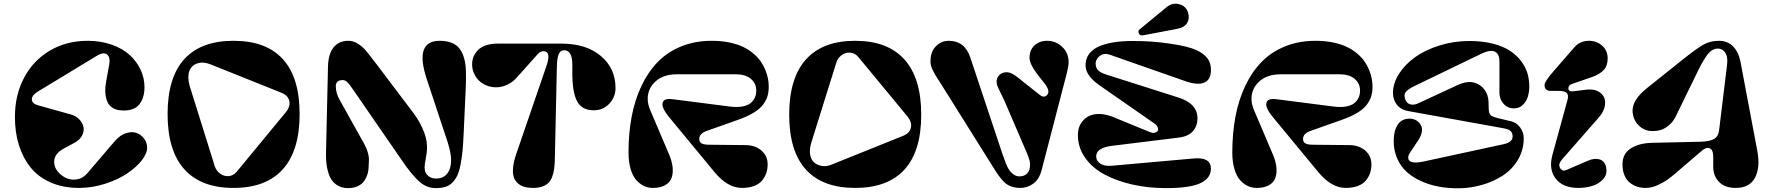

<svg xmlns="http://www.w3.org/2000/svg" viewBox="-20 -994 9502 1031"><path d="M404.8 15.1Q318.8 15.1 252 -14.2Q185.1 -43.5 143.6 -95.7Q102.1 -147.9 81.1 -216.3Q60.1 -284.7 60.1 -366.2Q60.1 -483.9 109.6 -577.1Q159.2 -670.4 248.5 -722.7Q337.9 -774.9 451.2 -774.9Q521 -774.9 579.3 -754.4Q637.7 -733.9 675.8 -699.2Q713.9 -664.6 734.9 -619.6Q755.9 -574.7 755.9 -525.9Q755.9 -498 749.3 -475.3Q742.7 -452.6 728.3 -433.8Q713.9 -415 687.3 -406.5Q660.6 -397.9 624 -401.9Q600.1 -404.3 583.3 -415.8Q566.4 -427.2 558.6 -442.9Q550.8 -458.5 547.6 -479.2Q544.4 -500 545.4 -517.8Q546.4 -535.6 549.8 -555.2L566.9 -649.9Q573.2 -685.5 555.7 -700.7Q538.1 -715.8 503.9 -696.8L181.2 -501Q151.4 -482.9 151.1 -460.7Q150.9 -438.5 182.1 -429.2L361.8 -378.9Q388.2 -371.6 405.8 -352.8Q423.3 -334 428.2 -312Q433.1 -290 420.7 -266.1Q408.2 -242.2 377.9 -226.1L323.2 -196.8Q268.1 -167.5 271 -120.1Q273.4 -83 308.1 -55.2Q345.7 -24.4 389.2 -30.3Q423.8 -34.7 449.2 -64L596.2 -235.8Q624 -268.1 656 -278.6Q688 -289.1 712.6 -280.3Q737.3 -271.5 753.7 -250Q770 -228.5 770 -201.2Q770 -168.5 739.3 -130.4Q708.5 -92.3 659.2 -60.1Q609.9 -27.8 541.5 -6.3Q473.1 15.1 404.8 15.1Z M1233.9 15.1Q1059.6 15.1 969.7 -85.2Q879.9 -185.5 879.9 -381.8Q879.9 -577.6 969.5 -676.3Q1059.1 -774.9 1233.9 -774.9Q1409.2 -774.9 1499 -676.3Q1588.9 -577.6 1588.9 -381.8Q1588.9 -185.5 1498.8 -85.2Q1408.7 15.1 1233.9 15.1ZM1251 -71.8 1514.6 -391.1Q1540 -421.9 1533.4 -451.9Q1526.9 -481.9 1490.7 -496.1L1111.8 -647.9Q1072.3 -664.1 1040.3 -653.8Q1008.3 -643.6 996.8 -612.8Q985.4 -582 998 -534.2L1132.8 -103Q1140.6 -77.6 1161.6 -62Q1182.6 -46.4 1207.8 -48.3Q1232.9 -50.3 1251 -71.8Z M2341.3 -774.9Q2379.9 -774.9 2407 -763.4Q2434.1 -752 2449.2 -730.7Q2464.4 -709.5 2472.7 -679.4Q2481 -649.4 2481.9 -612.1Q2482.9 -574.7 2481.4 -530.8L2470.2 -287.1Q2467.8 -227.5 2463.9 -186.3Q2460 -145 2452.9 -109.1Q2445.8 -73.2 2435.3 -51Q2424.8 -28.8 2408.7 -12.9Q2392.6 2.9 2371.1 9.5Q2349.6 16.1 2320.3 16.1Q2271 16.1 2231.4 -19Q2191.9 -54.2 2138.7 -131.8L1876.5 -512.2Q1856 -542 1844.7 -553Q1833.5 -564 1820.3 -564Q1783.2 -564 1783.2 -530.8Q1783.2 -493.7 1804.2 -457L1936.5 -220.2Q1948.2 -199.2 1954.1 -178.5Q1960 -157.7 1960.7 -147.5Q1961.4 -137.2 1960.4 -119.4Q1959.5 -101.6 1959.5 -100.1Q1959.5 -79.6 1953.9 -60.3Q1948.2 -41 1936.3 -23.2Q1924.3 -5.4 1901.9 5.4Q1879.4 16.1 1849.6 16.1Q1820.8 16.1 1799.1 5.1Q1777.3 -5.9 1764.2 -23.4Q1751 -41 1743.2 -66.2Q1735.4 -91.3 1732.7 -116.9Q1730 -142.6 1730.5 -171.9L1741.2 -634.8Q1742.7 -705.1 1771.5 -740Q1800.3 -774.9 1850.6 -774.9Q1877.9 -774.9 1902.3 -759Q1926.8 -743.2 1942.1 -725.3Q1957.5 -707.5 1997.1 -655.3Q2001 -650.9 2002.9 -648.2Q2004.9 -645.5 2008.1 -641.4Q2011.2 -637.2 2013.7 -633.8L2199.2 -388.2Q2236.3 -339.4 2257.8 -282.5Q2279.3 -225.6 2270.5 -168.9L2261.2 -111.8Q2255.9 -75.7 2273.4 -55.4Q2291 -35.2 2320.3 -35.2Q2360.8 -35.2 2381.6 -62Q2402.3 -88.9 2402.3 -133.8Q2402.3 -170.9 2384.3 -229L2271.5 -569.8Q2203.6 -774.9 2341.3 -774.9Z M2753.4 -170.9 2914.1 -639.2Q2941.9 -719.2 2897.5 -719.2Q2881.3 -719.2 2867.2 -703.1L2755.4 -578.1Q2733.4 -553.2 2705.8 -540Q2678.2 -526.9 2652.1 -525.4Q2626 -523.9 2600.8 -532.2Q2575.7 -540.5 2556.9 -556.6Q2538.1 -572.8 2526.6 -596.9Q2515.1 -621.1 2515.1 -648.9Q2515.1 -669.4 2522.2 -688Q2529.3 -706.5 2544.4 -723.1Q2559.6 -739.7 2587.4 -749.8Q2615.2 -759.8 2652.3 -759.8H2994.1Q3127.9 -759.8 3206.5 -693.4Q3285.2 -627 3285.2 -521Q3285.2 -473.6 3252.9 -438.5Q3220.7 -403.3 3173.3 -401.9Q3106.9 -399.9 3080.1 -448Q3053.2 -496.1 3053.2 -603V-647Q3053.2 -724.1 3009.3 -724.1Q2989.3 -724.1 2980.2 -703.1Q2971.2 -682.1 2970.2 -634.8L2959.5 -146Q2959 -112.3 2955.8 -88.4Q2952.6 -64.5 2944.8 -43.7Q2937 -22.9 2923.8 -10.7Q2910.6 1.5 2890.4 8.3Q2870.1 15.1 2841.3 15.1Q2789.1 15.1 2761.7 -8.8Q2734.4 -32.7 2734.1 -74.2Q2733.9 -115.7 2753.4 -170.9Z M4102.1 -110.8Q4102.1 -85.9 4094.7 -64.5Q4087.4 -43 4072 -24.4Q4056.6 -5.9 4029.1 4.6Q4001.5 15.1 3963.9 15.1Q3886.7 15.1 3815.9 -70.8L3568.8 -370.1Q3537.1 -410.2 3537.1 -433.1Q3537.6 -452.1 3551.8 -458.5Q3565.9 -464.8 3594.7 -460.9L3898.9 -421.9Q3937.5 -417 3966.1 -422.1Q3994.6 -427.2 4010.5 -440.4Q4026.4 -453.6 4033.7 -470.5Q4041 -487.3 4041 -507.8Q4041 -545.9 4012 -570.6Q3982.9 -595.2 3929.7 -595.2H3616.7Q3542.5 -595.2 3500.2 -556.9Q3458 -518.6 3458 -462.9Q3458 -435.5 3470.7 -404.8L3572.8 -165Q3587.9 -129.4 3591.6 -97.9Q3595.2 -66.4 3586.9 -40.8Q3578.6 -15.1 3552.7 0Q3526.9 15.1 3485.8 15.1Q3460.9 15.1 3439 5.1Q3417 -4.9 3397.5 -26.1Q3377.9 -47.4 3366.5 -85.9Q3355 -124.5 3355 -175.8Q3355 -278.8 3372.1 -368.7Q3389.2 -458.5 3424.8 -533.4Q3460.4 -608.4 3512.7 -661.9Q3564.9 -715.3 3638.7 -745.1Q3712.4 -774.9 3801.8 -774.9Q3853 -774.9 3896.5 -765.9Q3939.9 -756.8 3970.7 -741.9Q4001.5 -727.1 4025.9 -706.3Q4050.3 -685.5 4065.4 -663.6Q4080.6 -641.6 4090.3 -616.9Q4100.1 -592.3 4104 -570.8Q4107.9 -549.3 4107.9 -528.8Q4107.9 -501 4101.6 -478.8Q4095.2 -456.5 4078.1 -433.1Q4061 -409.7 4027.1 -388.9Q3993.2 -368.2 3941.9 -350.1L3777.8 -292Q3734.9 -277.8 3734.9 -248Q3734.9 -231 3747.6 -223.9Q3760.3 -216.8 3789.1 -216.8L3985.8 -214.8Q4036.1 -213.9 4069.1 -185.3Q4102.1 -156.7 4102.1 -110.8Z M4571.8 -774.9Q4746.6 -774.9 4836.7 -674.6Q4926.8 -574.2 4926.8 -377.9Q4926.8 -182.1 4836.9 -83.5Q4747.1 15.1 4571.8 15.1Q4397 15.1 4307.4 -83.5Q4217.8 -182.1 4217.8 -377.9Q4217.8 -574.2 4307.6 -674.6Q4397.5 -774.9 4571.8 -774.9ZM4852.5 -369.1 4588.9 -688Q4570.8 -709.5 4545.7 -711.4Q4520.5 -713.4 4499.5 -698Q4478.5 -682.6 4470.7 -657.2L4335.9 -226.1Q4325.7 -191.9 4330.3 -164.1Q4335 -136.2 4351.8 -121.6Q4368.7 -106.9 4394 -102.8Q4419.4 -98.6 4449.7 -111.8L4828.6 -264.2Q4864.7 -278.3 4871.3 -308.3Q4877.9 -338.4 4852.5 -369.1Z M5481.4 -202.1 5373.5 -453.1Q5365.7 -470.7 5353.8 -494.1Q5341.8 -517.6 5336.7 -530.5Q5331.5 -543.5 5331.5 -555.2Q5331.5 -576.2 5346.4 -591.1Q5361.3 -606 5385.3 -606Q5389.2 -606 5393.6 -605.2Q5397.9 -604.5 5401.6 -603.5Q5405.3 -602.5 5410.2 -600.3Q5415 -598.1 5418 -596.7Q5420.9 -595.2 5426.8 -591.3Q5432.6 -587.4 5435.3 -585.7Q5438 -584 5444.6 -578.9Q5451.2 -573.7 5453.6 -571.8Q5456.1 -569.8 5463.9 -563.5Q5471.7 -557.1 5474.1 -555.2L5543.5 -500Q5545.9 -498 5551.5 -493.7Q5557.1 -489.3 5559.3 -487.5Q5561.5 -485.8 5565.9 -482.7Q5570.3 -479.5 5572.5 -478.5Q5574.7 -477.5 5578.4 -476.1Q5582 -474.6 5584.5 -475.1Q5586.9 -475.6 5590.3 -476.1Q5593.8 -476.6 5596.7 -478.8Q5599.6 -481 5602.5 -483.9Q5623.5 -504.9 5583.5 -553.2Q5534.7 -612.3 5518.6 -645.5Q5508.8 -667 5508.3 -682.1Q5507.8 -724.1 5534.4 -749.5Q5561 -774.9 5602.5 -774.9Q5649.4 -774.9 5683.8 -742.4Q5718.3 -710 5718.3 -659.2Q5718.3 -635.7 5702.1 -576.2L5573.2 -80.1Q5560.5 -31.7 5529.1 -8.3Q5497.6 15.1 5458.5 15.1Q5417 15.1 5388.2 -3.4Q5359.4 -22 5323.2 -80.1L5033.2 -543Q5031.2 -546.4 5018.6 -565.7Q5005.9 -585 5002 -592Q4998 -599.1 4990.2 -614.3Q4982.4 -629.4 4979.5 -641.1Q4976.6 -652.8 4976.6 -665Q4976.6 -716.8 5005.6 -745.8Q5034.7 -774.9 5074.2 -774.9Q5160.6 -774.9 5190.4 -685.1L5363.3 -166Q5382.8 -108.9 5395 -87.9Q5419.9 -47.4 5454.1 -46.9Q5481 -46.9 5496.1 -63.2Q5511.2 -79.6 5511.2 -110.8Q5511.2 -115.2 5510.5 -120.8Q5509.8 -126.5 5508.5 -131.1Q5507.3 -135.7 5505.1 -142.8Q5502.9 -149.9 5501.5 -154.1Q5500 -158.2 5496.6 -166.5Q5493.2 -174.8 5491.7 -178.2Q5490.2 -181.6 5486.3 -190.7Q5482.4 -199.7 5481.4 -202.1Z M6300.3 -838.9 6117.2 -804.2Q6102.1 -801.3 6095.5 -814.5Q6088.9 -827.6 6099.1 -835.9L6245.1 -956.1Q6275.4 -981 6312 -971.4Q6348.6 -961.9 6359.4 -926.8Q6369.1 -895.5 6355 -871.1Q6340.8 -846.7 6300.3 -838.9ZM5950.2 -104 6390.1 -143.1Q6482.4 -151.4 6482.4 -87.9Q6482.4 -37.6 6426.5 -10.7Q6370.6 16.1 6242.2 16.1Q6145.5 16.1 6060.1 -3.2Q5974.6 -22.5 5909.4 -57.9Q5844.2 -93.3 5806.2 -147.9Q5768.1 -202.6 5768.1 -269Q5768.1 -314 5793.7 -344.2Q5819.3 -374.5 5860.1 -380.6Q5900.9 -386.7 5951.2 -368.2L6151.4 -286.1Q6169.4 -278.3 6180.4 -281.2Q6191.4 -284.2 6196.5 -291.5Q6201.7 -298.8 6196.5 -310.5Q6191.4 -322.3 6177.2 -332L5879.4 -539.1Q5809.1 -589.4 5809.1 -644Q5809.1 -680.2 5829.6 -706.3Q5850.1 -732.4 5886.5 -746.8Q5922.9 -761.2 5966.3 -767.6Q6009.8 -773.9 6062.5 -773.9Q6161.1 -774.4 6260.5 -760Q6359.9 -745.6 6404.3 -725.1Q6445.8 -705.6 6465.1 -679Q6484.4 -652.3 6482.4 -610.8Q6480 -564.9 6446.3 -550.3Q6412.6 -535.6 6348.1 -557.1L5939.5 -700.2Q5915 -708.5 5897.9 -700.7Q5880.9 -692.9 5872.1 -679.4Q5863.3 -666 5863.3 -653.8Q5863.3 -632.8 5874.5 -618.9Q5885.7 -605 5918.5 -594.2L6308.1 -470.2Q6410.2 -438 6410.2 -357.9Q6410.2 -317.9 6385.7 -289.6Q6361.3 -261.2 6308.1 -254.9L5950.2 -210.9Q5866.2 -200.2 5866.2 -153.8Q5866.2 -130.9 5887.9 -115.7Q5909.7 -100.6 5950.2 -104Z M7344.2 -110.8Q7344.2 -85.9 7336.9 -64.5Q7329.6 -43 7314.2 -24.4Q7298.8 -5.9 7271.2 4.6Q7243.7 15.1 7206.1 15.1Q7128.9 15.1 7058.1 -70.8L6811 -370.1Q6779.3 -410.2 6779.3 -433.1Q6779.8 -452.1 6793.9 -458.5Q6808.1 -464.8 6836.9 -460.9L7141.1 -421.9Q7179.7 -417 7208.3 -422.1Q7236.8 -427.2 7252.7 -440.4Q7268.6 -453.6 7275.9 -470.5Q7283.2 -487.3 7283.2 -507.8Q7283.2 -545.9 7254.2 -570.6Q7225.1 -595.2 7171.9 -595.2H6858.9Q6784.7 -595.2 6742.4 -556.9Q6700.2 -518.6 6700.2 -462.9Q6700.2 -435.5 6712.9 -404.8L6814.9 -165Q6830.1 -129.4 6833.7 -97.9Q6837.4 -66.4 6829.1 -40.8Q6820.8 -15.1 6794.9 0Q6769 15.1 6728 15.1Q6703.1 15.1 6681.2 5.1Q6659.2 -4.9 6639.6 -26.1Q6620.1 -47.4 6608.6 -85.9Q6597.2 -124.5 6597.2 -175.8Q6597.2 -278.8 6614.3 -368.7Q6631.3 -458.5 6667 -533.4Q6702.6 -608.4 6754.9 -661.9Q6807.1 -715.3 6880.9 -745.1Q6954.6 -774.9 7043.9 -774.9Q7095.2 -774.9 7138.7 -765.9Q7182.1 -756.8 7212.9 -741.9Q7243.7 -727.1 7268.1 -706.3Q7292.5 -685.5 7307.6 -663.6Q7322.8 -641.6 7332.5 -616.9Q7342.3 -592.3 7346.2 -570.8Q7350.1 -549.3 7350.1 -528.8Q7350.1 -501 7343.8 -478.8Q7337.4 -456.5 7320.3 -433.1Q7303.2 -409.7 7269.3 -388.9Q7235.4 -368.2 7184.1 -350.1L7020 -292Q6977.1 -277.8 6977.1 -248Q6977.1 -231 6989.7 -223.9Q7002.4 -216.8 7031.2 -216.8L7228 -214.8Q7278.3 -213.9 7311.3 -185.3Q7344.2 -156.7 7344.2 -110.8Z M7870.1 -773.9Q7939.5 -773.9 7995.4 -759.8Q8051.3 -745.6 8087.4 -721.9Q8123.5 -698.2 8147.7 -666.3Q8171.9 -634.3 8181.9 -600.8Q8191.9 -567.4 8191.9 -530.8Q8191.9 -501 8184.3 -475.3Q8176.8 -449.7 8157.5 -430.9Q8138.2 -412.1 8109.9 -412.1Q8075.2 -412.1 8053.5 -437Q8031.7 -461.9 8031.7 -495.1V-665Q8031.7 -702.6 8009.3 -715.6Q7986.8 -728.5 7941.9 -709L7591.8 -540Q7570.3 -529.8 7561.3 -524.9Q7552.2 -520 7539.6 -510.5Q7526.9 -501 7523.7 -490.5Q7520.5 -480 7523.9 -466.8Q7530.8 -439.9 7552.2 -433.8Q7573.7 -427.7 7599.1 -440.9L7811 -539.1Q7859.4 -560.1 7895 -550.5Q7930.7 -541 7951.4 -512.5Q7972.2 -483.9 7973.1 -446.8L7974.1 -409.2Q7974.6 -383.3 7986.1 -374.3Q7997.6 -365.2 8030.8 -357.9L8093.8 -342.8Q8124 -335.4 8143.1 -309.3Q8162.1 -283.2 8162.1 -252Q8162.1 -189 8131.6 -137Q8101.1 -85 8050.8 -52Q8000.5 -19 7937.7 -1Q7875 17.1 7808.1 17.1Q7754.9 17.1 7705.8 8.1Q7656.7 -1 7612.3 -20.8Q7567.9 -40.5 7535.2 -69.6Q7502.4 -98.6 7483.2 -141.6Q7463.9 -184.6 7463.9 -236.8Q7463.9 -292 7485.4 -324.5Q7506.8 -356.9 7549.8 -356.9Q7562 -356.9 7574.7 -352.5Q7587.4 -348.1 7597.7 -338.4Q7607.9 -328.6 7613 -314.9Q7618.2 -301.3 7613.8 -281Q7609.4 -260.7 7593.8 -237.8L7549.8 -171.9Q7541 -157.7 7542 -146Q7543 -134.3 7550.8 -128.9Q7569.8 -115.2 7621.1 -126L8051.8 -219.2Q8107.4 -230.5 8102.1 -268.1Q8100.1 -284.2 8089.1 -292.5Q8078.1 -300.8 8053.7 -305.2L7544.9 -397Q7503.4 -403.8 7481.7 -430.7Q7460 -457.5 7460 -495.1Q7460 -546.9 7492.2 -597.4Q7524.4 -647.9 7578.6 -686.8Q7632.8 -725.6 7709.7 -749.8Q7786.6 -773.9 7870.1 -773.9Z M8273.9 -538.1Q8273.9 -555.7 8320.8 -609.9L8434.1 -740.2Q8464.4 -774.9 8512.7 -774.9Q8553.2 -774.9 8583 -749Q8612.8 -723.1 8612.8 -680.2Q8612.8 -640.6 8591.6 -617.9Q8570.3 -595.2 8530.8 -581.1L8420.9 -543Q8401.9 -537.1 8401.9 -520Q8401.9 -501 8427.7 -503.9L8496.1 -512.2Q8544.9 -518.1 8573 -496.3Q8601.1 -474.6 8599.1 -437.3Q8597.2 -399.9 8564.9 -362.8L8374 -145Q8353 -121.6 8353 -108.9Q8353 -93.3 8364 -83.7Q8375 -74.2 8388.7 -80.1L8508.8 -131.8Q8524.9 -138.7 8540.8 -140.4Q8556.6 -142.1 8570.8 -137.7Q8585 -133.3 8594.5 -120.1Q8604 -106.9 8606 -85.9Q8609.4 -54.2 8587.4 -30.5Q8565.4 -6.8 8530.8 4.2Q8496.1 15.1 8456.1 15.1Q8372.1 15.1 8333.7 -34.9Q8295.4 -85 8315.9 -161.1L8397 -457Q8399.9 -467.3 8399.9 -475.1Q8399.9 -491.7 8387.7 -498.8Q8375.5 -505.9 8350.1 -505.9H8307.1Q8273.9 -505.9 8273.9 -538.1Z M8852.5 -227.1 9110.8 -232.9Q9158.2 -233.9 9182.9 -247.1Q9207.5 -260.3 9211.4 -295.9L9254.4 -649.9Q9259.3 -690.9 9241.7 -714.4Q9224.1 -737.8 9192.4 -731.9Q9177.7 -729 9163.3 -716.6Q9148.9 -704.1 9135 -681.4Q9121.1 -658.7 9115.7 -648.7Q9110.4 -638.7 9099.6 -617.2L8978.5 -369.1Q8963.4 -338.4 8939.7 -319.6Q8916 -300.8 8895.8 -295.4Q8875.5 -290 8853.5 -290Q8809.1 -290 8777.8 -322.3Q8746.6 -354.5 8746.6 -400.9Q8746.6 -458.5 8822.8 -520L9023.4 -680.2Q9094.7 -736.8 9130.1 -755.9Q9165.5 -774.9 9211.4 -774.9Q9255.9 -774.9 9285.6 -745.4Q9315.4 -715.8 9325.7 -664.1L9416.5 -183.1Q9433.1 -95.2 9404.1 -40Q9375 15.1 9300.8 15.1Q9242.2 15.1 9210.9 -17.1Q9179.7 -49.3 9179.7 -98.1V-149.9Q9179.7 -189.9 9160.9 -197.8Q9142.1 -205.6 9115.7 -182.1L9017.6 -98.1Q9013.2 -94.7 8996.6 -80.1Q8980 -65.4 8971.2 -58.1Q8962.4 -50.8 8945.1 -37.6Q8927.7 -24.4 8914.3 -16.8Q8900.9 -9.3 8883.8 -1Q8866.7 7.3 8849.6 11.2Q8832.5 15.1 8815.4 15.1Q8792.5 15.1 8771.5 8.3Q8750.5 1.5 8732.2 -12.7Q8713.9 -26.9 8703.1 -52.5Q8692.4 -78.1 8692.4 -111.8Q8692.4 -168.5 8736.8 -197Q8781.2 -225.6 8852.5 -227.1Z"/></svg>

Font: Pilowlava
Style: Regular
Weight: 400
Designer: Anton Moglia, Jérémy Landes, Maksym Kobuzan (Cyrillic), Velvetyne Type Foundry
Foundry: Anton Moglia, Jérémy Landes, Velvetyne Type Foundry
Version: Version 1.001;hotconv 1.0.109;makeotfexe 2.5.65596